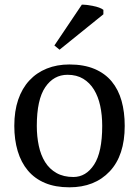

<svg xmlns="http://www.w3.org/2000/svg" viewBox="-20 -787 593 819"><path d="M137 -250Q137 -205 145.5 -165Q154 -125 172.5 -95.5Q191 -66 221 -49Q251 -32 293 -32Q347 -32 381.5 -85Q416 -138 416 -250Q416 -296 407.5 -335.5Q399 -375 381 -404.5Q363 -434 335 -451Q307 -468 268 -468Q209 -468 173 -415Q137 -362 137 -250ZM41 -250Q41 -313 57.5 -361.5Q74 -410 105 -443.5Q136 -477 179.5 -494.5Q223 -512 276 -512Q338 -512 383 -493Q428 -474 456.5 -439.5Q485 -405 498.5 -357Q512 -309 512 -250Q512 -124 448 -56Q384 12 276 12Q216 12 172 -6.5Q128 -25 99 -59.5Q70 -94 55.5 -142.5Q41 -191 41 -250ZM329 -767Q332 -767 336 -767Q342 -766 350 -766Q363 -764 377 -761.5Q391 -759 403 -754.5Q415 -750 421 -745V-726L234 -575L212 -593Z"/></svg>

Font: PTSerif
Style: Regular
Weight: 400
Designer: A.Korolkova, O.Umpeleva, V.Yefimov
Foundry: ParaType Ltd
Version: Version 1.000W OFL; ttfautohint (v1.2) -l 8 -r 50 -G 200 -x 